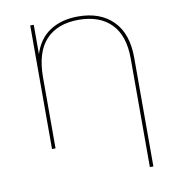

<svg xmlns="http://www.w3.org/2000/svg" viewBox="-95 -790 1003 1071"><g transform="rotate(-10 406.5 -254.5)"><path d="M667 194V-421Q667 -551 601.5 -617.5Q536 -684 417 -684Q298 -684 232.5 -614.5Q167 -545 167 -401V0H147V-700H167V-524L165 -527Q191 -616 257 -659.5Q323 -703 418 -703Q543 -703 615 -631Q687 -559 687 -422V194Z"/></g></svg>

Font: Montserrat Thin
Style: Regular
Weight: 100
Designer: Julieta Ulanovsky
Foundry: Julieta Ulanovsky
Version: Version 9.000